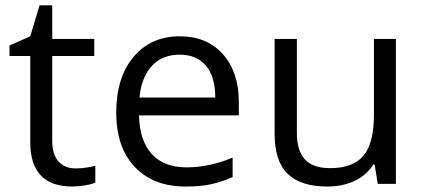

<svg xmlns="http://www.w3.org/2000/svg" viewBox="-20 -679 1568 709"><path d="M258.8 -57.1Q280.3 -57.1 300.3 -60.3Q320.3 -63.5 332 -66.9V-4.9Q318.8 1.5 293.2 5.6Q267.6 9.8 247.1 9.8Q91.8 9.8 91.8 -153.8V-472.2H15.1V-511.2L91.8 -544.9L126 -659.2H172.9V-535.2H328.1V-472.2H172.9V-157.2Q172.9 -108.9 195.8 -83Q218.8 -57.1 258.8 -57.1Z M665 9.8Q546.4 9.8 477.8 -62.5Q409.2 -134.8 409.2 -263.2Q409.2 -392.6 472.9 -468.8Q536.6 -544.9 644 -544.9Q744.6 -544.9 803.2 -478.8Q861.8 -412.6 861.8 -304.2V-252.9H493.2Q495.6 -158.7 540.8 -109.9Q585.9 -61 668 -61Q754.4 -61 838.9 -97.2V-24.9Q795.9 -6.3 757.6 1.7Q719.2 9.8 665 9.8ZM643.1 -477.1Q578.6 -477.1 540.3 -435.1Q502 -393.1 495.1 -318.8H774.9Q774.9 -395.5 740.7 -436.3Q706.5 -477.1 643.1 -477.1Z M1076.2 -535.2V-188Q1076.2 -122.6 1106 -90.3Q1135.7 -58.1 1199.2 -58.1Q1283.2 -58.1 1322 -104Q1360.8 -149.9 1360.8 -253.9V-535.2H1441.9V0H1375L1363.3 -71.8H1358.9Q1334 -32.2 1289.8 -11.2Q1245.6 9.8 1189 9.8Q1091.3 9.8 1042.7 -36.6Q994.1 -83 994.1 -185.1V-535.2Z"/></svg>

Font: f02034202
Style: Regular
Weight: 400
Foundry: Ascender Corporation
Version: Version 1.10